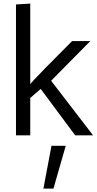

<svg xmlns="http://www.w3.org/2000/svg" viewBox="-20 -769 549 1091"><path d="M226.6 302.7 272.5 59.6H353.5L283.7 302.7ZM70.8 0V-743.7L151.9 -748.5V-291Q154.8 -293.9 171.9 -314Q189 -334 389.6 -535.6H493.2L270.5 -310.1L508.8 0H407.2L211.4 -263.7L151.9 -212.4V0Z"/></svg>

Font: Oxygen-Regular
Style: Regular
Weight: 400
Designer: Vernon Adams
Foundry: Vernon Adams
Version: Version Release 0.2.3 webfont; ttfautohint (v0.93.3-1d66) -l